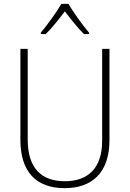

<svg xmlns="http://www.w3.org/2000/svg" viewBox="-20 -968 674 998"><path d="M336 -948H299C275 -906 224 -836 192 -798V-791H218C251 -823 289 -872 317 -909C346 -871 383 -824 416 -791H443V-798C413 -832 360 -905 336 -948ZM549 -240V-714H511V-237C511 -92 436 -26 317 -26C194 -26 124 -95 124 -243V-714H86V-241C86 -75 168 10 316 10C456 10 549 -68 549 -240Z"/></svg>

Font: Noto Sans Myanmar SemiCondensed ExtraLight
Style: Regular
Weight: 200
Width: 4
Designer: Monotype Design Team
Foundry: Monotype Imaging Inc.
Version: Version 2.107